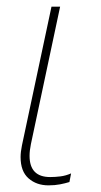

<svg xmlns="http://www.w3.org/2000/svg" viewBox="-20 -548 305 578"><path d="M126 10Q90 10 66 -11Q42 -32 42 -75Q42 -83 43 -91.5Q44 -100 46 -110L135 -528H161L73 -114Q71 -104 70 -95.5Q69 -87 69 -79Q69 -15 131 -15Q146 -15 162 -17Q178 -19 194 -26L189 0Q176 4 160.5 7Q145 10 126 10Z"/></svg>

Font: Noto Sans Thin
Style: Italic
Weight: 100
Italic angle: -12°
Designer: Monotype Design Team
Foundry: Monotype Imaging Inc.
Version: Version 2.013; ttfautohint (v1.8.4.7-5d5b)